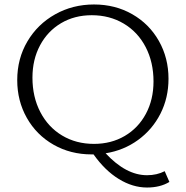

<svg xmlns="http://www.w3.org/2000/svg" viewBox="-20 -684 830 858"><path d="M737 129Q696 154 637 154Q573 154 511 116Q449 78 398 6H390Q295 6 219 -37.5Q143 -81 100 -157Q57 -233 57 -326Q57 -422 102.5 -499Q148 -576 226.5 -620Q305 -664 400 -664Q495 -664 571 -620.5Q647 -577 690 -501Q733 -425 733 -332Q733 -247 697 -176Q661 -105 597 -58.5Q533 -12 452 1Q543 99 637 99Q681 99 716 81ZM400 -41Q477 -41 537.5 -76.5Q598 -112 632 -175.5Q666 -239 666 -320Q666 -406 631 -473.5Q596 -541 533 -578.5Q470 -616 390 -616Q313 -616 253 -580.5Q193 -545 159 -481.5Q125 -418 125 -337Q125 -251 160 -183.5Q195 -116 257.5 -78.5Q320 -41 400 -41Z"/></svg>

Font: Ysabeau Semilight
Style: Regular
Weight: 300
Designer: Christian Thalmann (Catharsis Fonts)
Version: Version 0.003